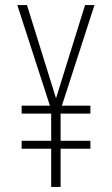

<svg xmlns="http://www.w3.org/2000/svg" viewBox="-20 -734 441 754"><path d="M200 -348 314 -714H351L223 -319H335V-288H218V-181H335V-150H218V0H181V-150H65V-181H181V-288H65V-319H176L48 -714H86Z"/></svg>

Font: Noto Sans Arabic UI XCn XLt
Style: Regular
Weight: 200
Width: 2
Designer: Monotype Design Team, Nadine Chahine and Nizar Qandah
Foundry: Monotype Imaging Inc.
Version: Version 2.010; ttfautohint (v1.8.4.7-5d5b)